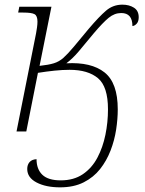

<svg xmlns="http://www.w3.org/2000/svg" viewBox="-20 -565 623 825"><path d="M238 240Q177 240 137 219Q97 198 97 161Q97 143 107 131.5Q117 120 137 119Q137 162 162 186Q187 210 241 210Q297 210 336 183.5Q375 157 398.5 112.5Q422 68 433 14Q444 -40 444 -95Q444 -193 401 -229Q358 -265 279 -265Q249 -265 215 -261.5Q181 -258 143 -252L93 0H51L135 -422Q137 -433 139 -447Q141 -461 141 -472Q141 -497 128.5 -504Q116 -511 80 -511H58L63 -536H201L150 -282Q188 -286 211 -293Q234 -300 252.5 -316.5Q271 -333 297 -364L361 -441Q406 -494 436 -519.5Q466 -545 506 -545Q535 -545 555.5 -532Q576 -519 576 -491Q576 -473 567.5 -463.5Q559 -454 549 -453Q549 -509 501 -509Q472 -509 447 -488.5Q422 -468 383 -422Q346 -377 319 -345Q292 -313 265 -293Q372 -299 429 -254Q486 -209 486 -95Q486 -54 479 -8Q472 38 455 82Q438 126 410 161.5Q382 197 339.5 218.5Q297 240 238 240Z"/></svg>

Font: Noto Serif ExtraLight
Style: Italic
Weight: 200
Italic angle: -12°
Designer: Monotype Design Team
Foundry: Monotype Imaging Inc.
Version: Version 2.014; ttfautohint (v1.8.4.7-5d5b)